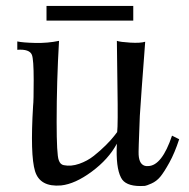

<svg xmlns="http://www.w3.org/2000/svg" viewBox="-20 -612 633 644"><path d="M581 -145Q566 -99 548 -66.5Q530 -34 517.5 -19Q505 -4 488 3.5Q471 11 466 11.5Q461 12 451 12Q400 12 386 -16Q368 -50 372 -130Q344 -78 288 -36.5Q232 5 185 10Q114 16 97.5 -38Q81 -92 91 -257Q93 -273 93 -343Q93 -413 87 -428Q79 -448 38 -445V-473Q56 -469 98 -468Q140 -467 178 -475Q170 -339 170 -203Q170 -93 177 -75Q182 -60 194 -58Q218 -53 245.5 -62.5Q273 -72 295 -89.5Q317 -107 335 -125Q353 -143 363 -156L373 -169Q376 -193 374 -318.5Q372 -444 372 -475Q383 -471 417 -469Q451 -467 467 -472Q467 -470 463.5 -424.5Q460 -379 455.5 -318Q451 -257 449 -223Q444 -100 445 -93Q447 -58 470 -55Q473 -55 477 -55Q523 -56 557 -157ZM427 -543H136V-592H427Z"/></svg>

Font: GFS Artemisia
Style: Regular
Weight: 400
Designer: Takis Katsoulidis and George D. Matthiopoulos
Foundry: Takis Katsoulidis and George D. Matthiopoulos
Version: Version 1.0